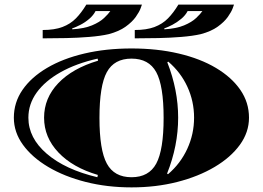

<svg xmlns="http://www.w3.org/2000/svg" viewBox="-20 -790 1139 832"><path d="M550 22Q444 22 351.5 -1.5Q259 -25 189 -66.5Q119 -108 79.5 -162.5Q40 -217 40 -280Q40 -346 77.5 -400.5Q115 -455 183.5 -495.5Q252 -536 345.5 -558Q439 -580 550 -580Q661 -580 754.5 -558Q848 -536 916 -495.5Q984 -455 1021.5 -400.5Q1059 -346 1059 -280Q1059 -217 1019.5 -162.5Q980 -108 910 -66.5Q840 -25 748 -1.5Q656 22 550 22ZM402 -22 404 -32Q295 -64 233 -129.5Q171 -195 171 -280Q171 -365 232.5 -429.5Q294 -494 405 -527L403 -536Q310 -515 242.5 -477Q175 -439 139 -389Q103 -339 103 -280Q103 -192 183 -123.5Q263 -55 402 -22ZM550 -22Q625 -22 657 -81Q689 -140 689 -279Q689 -419 657 -477.5Q625 -536 550 -536Q475 -536 443 -477.5Q411 -419 411 -279Q411 -140 443 -81Q475 -22 550 -22ZM708 -35Q762 -81 791.5 -145Q821 -209 821 -280Q821 -351 792 -414Q763 -477 709 -523L705 -520Q752 -400 752 -280Q752 -158 704 -38ZM564 -624V-660Q615 -660 649.5 -673Q684 -686 708 -710.5Q732 -735 753 -770H994Q994 -770 988.5 -754.5Q983 -739 967.5 -717Q952 -695 923.5 -674.5Q895 -654 850 -642Q815 -634 765.5 -630Q716 -626 666 -625Q616 -624 579 -624ZM165 -624V-660Q216 -660 250.5 -673Q285 -686 309 -710.5Q333 -735 354 -770H595Q595 -770 589.5 -754.5Q584 -739 568.5 -717Q553 -695 524.5 -674.5Q496 -654 451 -642Q416 -634 366.5 -630Q317 -626 267 -625Q217 -624 180 -624ZM293 -663Q345 -666 378.5 -680Q412 -694 431 -712Q450 -730 458 -742H394Q385 -724 367 -708.5Q349 -693 328.5 -682.5Q308 -672 293 -667ZM692 -663Q744 -666 777.5 -680Q811 -694 830 -712Q849 -730 857 -742H793Q784 -724 765.5 -708.5Q747 -693 727 -682.5Q707 -672 692 -667Z"/></svg>

Font: Diplomata
Style: Regular
Weight: 400
Designer: Eduardo Rodriguez Tunni
Foundry: Eduardo Rodriguez Tunni
Version: Version 1.002; ttfautohint (v1.8.4.7-5d5b);gftools[0.9.23]